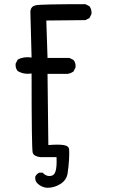

<svg xmlns="http://www.w3.org/2000/svg" viewBox="-20 -766 540 917"><path d="M205.1 130.9Q177.7 128.9 158.2 109.4Q146.5 97.7 148.4 78.1Q154.3 64.5 168 58.6H183.6Q199.2 76.2 219.2 74.7Q239.3 73.2 245.6 51.3Q252 29.3 250 -15.6H171.9Q141.6 -19.5 136.2 -36.6Q130.9 -53.7 130.9 -415Q93.8 -409.2 64.5 -426.8Q52.7 -440.4 54.7 -461.9L64.5 -481.4Q93.8 -497.1 130.9 -491.2L125 -712.9Q127.9 -735.4 149.9 -740.7Q171.9 -746.1 387.7 -746.1L407.2 -736.3Q418.9 -720.7 417 -699.2L407.2 -679.7L387.7 -669.9L201.2 -668L207 -489.3H311.5L331.1 -479.5Q342.8 -465.8 340.8 -444.3L331.1 -424.8Q317.4 -415 301.8 -413.1H207L210.9 -73.2Q259.8 -77.1 284.2 -73.2Q308.6 -69.3 310.1 -52.2Q311.5 -35.2 309.6 -2Q307.6 31.2 302.7 62.5Q297.9 93.8 269 112.3Q240.2 130.9 205.1 130.9Z"/></svg>

Font: JasonHandwriting1
Style: Regular
Weight: 400
Version: Version 1.48.20